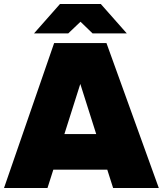

<svg xmlns="http://www.w3.org/2000/svg" viewBox="-23 -934 809 954"><path d="M539 0H766L506 -720H246L-3 0H213L242 -91H510ZM146 -768H316L377 -826L437 -768H607L478 -914H275ZM297 -268 376 -517 455 -268Z"/></svg>

Font: Aspekta 950
Style: Regular
Weight: 950
Designer: Ivo Dolenc
Version: Version 2.000